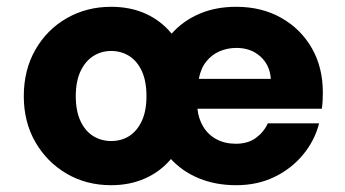

<svg xmlns="http://www.w3.org/2000/svg" viewBox="-20 -533 1014 565"><path d="M307 12Q234 12 176 -22Q118 -56 84 -115Q50 -174 50 -250Q50 -327 84 -386.5Q118 -446 176.5 -479.5Q235 -513 307 -513Q364 -513 409 -492.5Q454 -472 485 -434Q519 -472 567 -492.5Q615 -513 675 -513Q750 -513 807.5 -480.5Q865 -448 897.5 -391.5Q930 -335 930 -261Q930 -251 929.5 -238.5Q929 -226 927 -213H561Q564 -183 578.5 -159.5Q593 -136 617.5 -123Q642 -110 674 -110Q710 -110 733.5 -127.5Q757 -145 768 -170H919Q906 -119 871.5 -77.5Q837 -36 787 -12Q737 12 675 12Q615 12 566 -8Q517 -28 483 -65Q452 -28 407 -8Q362 12 307 12ZM307 -118Q337 -118 360 -132.5Q383 -147 397 -176.5Q411 -206 411 -250Q411 -294 397.5 -323.5Q384 -353 360.5 -368Q337 -383 307 -383Q278 -383 254.5 -368Q231 -353 217 -323.5Q203 -294 203 -250Q203 -206 217 -176.5Q231 -147 254.5 -132.5Q278 -118 307 -118ZM565 -301H777Q774 -342 746 -367Q718 -392 676 -392Q649 -392 626 -382Q603 -372 587 -352Q571 -332 565 -301Z"/></svg>

Font: DM Sans 18pt Black
Style: Regular
Weight: 900
Designer: Colophon Foundry, Jonny Pinhorn
Foundry: Colophon Foundry
Version: Version 4.004;gftools[0.9.30]